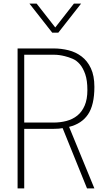

<svg xmlns="http://www.w3.org/2000/svg" viewBox="-20 -1050 603 1070"><path d="M506 0H465L329 -336Q310 -332 281 -332H115V0H78V-780H279Q321 -780 361.5 -770Q402 -760 434.5 -735.5Q467 -711 486.5 -669.5Q506 -628 506 -566Q506 -465 470.5 -412.5Q435 -360 365 -343ZM279 -367Q316 -367 350.5 -376Q385 -385 411 -406Q437 -427 452 -462Q467 -497 467 -548Q467 -602 455 -636.5Q443 -671 425 -692Q407 -713 384.5 -722.5Q362 -732 341 -737Q325 -741 310 -743Q295 -745 279 -745H115V-367ZM305 -868H271L144 -1030H184L288 -897L392 -1030H432Z"/></svg>

Font: Tanohe Sans ExtraLight
Style: Regular
Weight: 250
Designer: Village Type and Design LLC & Cristiano Sobral
Foundry: Cooper Hewitt Smithsonian Design Museum
Version: Version 1.00;September 29, 2021;FontCreator 13.0.0.2655 64-b